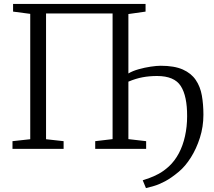

<svg xmlns="http://www.w3.org/2000/svg" viewBox="-20 -763 1096 984"><path d="M47 -743H726V-703.5L638 -691V-50L729 -39.5V0H468V-39.5L557 -50V-694H216V-49.5L306 -39.5V0H44V-39.5L135 -49.5V-692L47 -703.5ZM728 201 711.5 161Q725 156.5 745.8 149.2Q766.5 142 792.5 128.2Q818.5 114.5 846 89.5Q876 61.5 896.8 22.2Q917.5 -17 928.2 -65.5Q939 -114 939 -167Q939.5 -270.5 906.5 -322Q873.5 -373.5 785 -373.5Q745.5 -373.5 710.8 -367Q676 -360.5 638 -344.5L633 -366L638 -386.5Q659.5 -399.5 690.8 -408.2Q722 -417 752.8 -421.5Q783.5 -426 803.5 -426Q873.5 -426 916.8 -406.8Q960 -387.5 983.2 -353.2Q1006.5 -319 1014.5 -273.5Q1022.5 -228 1022.5 -175Q1022.5 -113.5 1004.5 -57Q986.5 -0.5 958 44.5Q929.5 89.5 896.5 117Q857.5 149.5 825.8 166.2Q794 183 769.8 189.8Q745.5 196.5 728 201Z"/></svg>

Font: Merriweather 36pt Light
Style: Regular
Weight: 300
Designer: Eben Sorkin
Foundry: Eben Sorkin
Version: Version 2.100